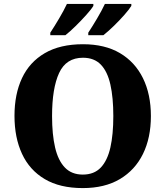

<svg xmlns="http://www.w3.org/2000/svg" viewBox="-20 -951 845 981"><path d="M403 10Q286 10 208.5 -36Q131 -82 92.5 -165Q54 -248 54 -359Q54 -470 92.5 -552Q131 -634 209 -679.5Q287 -725 404 -725Q516 -725 593 -679.5Q670 -634 710.5 -551.5Q751 -469 751 -358Q751 -247 710.5 -164.5Q670 -82 592.5 -36Q515 10 403 10ZM403 -59Q461 -59 495 -95Q529 -131 544 -197.5Q559 -264 559 -358Q559 -452 544 -519Q529 -586 495 -621Q461 -656 404 -656Q318 -656 282 -578Q246 -500 246 -358Q246 -264 261.5 -197.5Q277 -131 311.5 -95Q346 -59 403 -59ZM431 -784Q452 -816 476 -856.5Q500 -897 516 -931H651V-921Q641 -904 615.5 -875Q590 -846 560.5 -817.5Q531 -789 508 -771H431ZM237 -784Q258 -816 282 -856.5Q306 -897 322 -931H457V-921Q447 -904 421 -875Q395 -846 366 -817.5Q337 -789 314 -771H237Z"/></svg>

Font: Noto Serif Hebrew ExtraBold
Style: Regular
Weight: 800
Version: Version 2.003